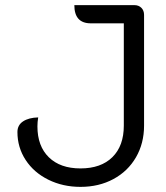

<svg xmlns="http://www.w3.org/2000/svg" viewBox="-20 -720 646 749"><path d="M48 -205Q48 -232 70 -246.5Q92 -261 129 -262Q126 -244 126 -227Q126 -150 170.5 -106.5Q215 -63 294 -63Q374 -63 418.5 -107Q463 -151 463 -230V-629H334Q270 -629 270 -700H504Q521 -700 531.5 -689.5Q542 -679 542 -662V-230Q542 -161 510.5 -106.5Q479 -52 422.5 -21.5Q366 9 294 9Q225 9 168.5 -19Q112 -47 80 -96Q48 -145 48 -205Z"/></svg>

Font: K2D Light
Style: Regular
Weight: 300
Designer: Katatrad Aksorn Co.,Ltd.
Foundry: Cadson Demak Co.,Ltd.
Version: Version 1.000; ttfautohint (v1.6)